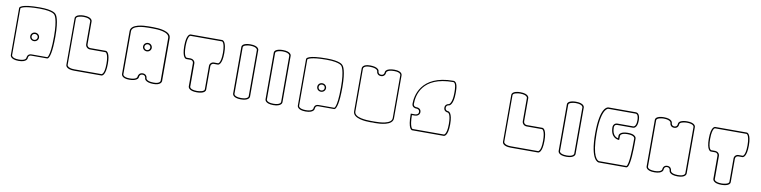

<svg xmlns="http://www.w3.org/2000/svg" viewBox="-15 -1221 7746 1954"><g transform="rotate(10 3858.5 -244.0)"><path d="M318 -225C318 -208 304 -194 286 -194C268 -194 255 -208 255 -225C255 -242 268 -255 286 -255C304 -255 318 -242 318 -225ZM332 -225C332 -250 311 -269 286 -269C261 -269 241 -250 241 -225C241 -200 261 -181 286 -181C311 -181 332 -200 332 -225ZM424 -497C440 -489 442 -485 445 -481C445 -481 480 -449 480 -265C480 -146 470 -90 461 -65C457 -53 454 -47 449 -44H286C241 -44 241 0 241 0C240 5 234 30 167 30C126 30 108 20 100 12C93 5 93 0 93 0V-486H94C96 -490 119 -517 287 -517C364 -517 404 -506 424 -497ZM255 0C255 -2 255 -31 286 -31H449C450 -31 455 -31 460 -36C473 -49 494 -96 494 -265C494 -444 462 -484 455 -491C450 -498 421 -530 287 -530C93 -530 80 -496 80 -486V0C80 3 83 44 167 44C250 44 255 5 255 0Z M809 -494C816 -487 816 -482 816 -482V-243C816 -218 837 -197 863 -197H1024C1027 -196 1054 -185 1054 -84C1054 -22 1045 6 1036 19C1029 29 1024 30 1024 30H741C700 30 682 19 674 11C668 4 667 0 667 0V-482C667 -505 719 -512 741 -512C782 -512 801 -502 809 -494ZM1068 -84C1068 -194 1037 -209 1026 -211H863C845 -211 830 -226 830 -243V-482C830 -485 828 -526 741 -526H740C729 -526 654 -524 654 -482V0C654 3 656 44 741 44H1024C1030 44 1068 38 1068 -84Z M1465 -321C1465 -305 1452 -291 1435 -291C1418 -291 1404 -305 1404 -321C1404 -337 1418 -351 1435 -351C1452 -351 1465 -337 1465 -321ZM1480 -321C1480 -345 1460 -365 1435 -365C1410 -365 1390 -345 1390 -321C1390 -297 1410 -278 1435 -278C1460 -278 1480 -297 1480 -321ZM1627 -451V-7C1626 -1 1620 23 1560 23C1516 23 1497 13 1488 5C1481 -2 1481 -7 1481 -7C1481 -22 1471 -51 1435 -51C1400 -51 1388 -22 1388 -7C1387 -2 1381 23 1309 23C1242 23 1242 -7 1242 -7V-451C1242 -514 1368 -518 1413 -518H1434H1435H1456C1501 -518 1627 -514 1627 -451ZM1435 -532H1412C1359 -532 1228 -525 1228 -451V-7C1228 -4 1230 37 1309 37C1348 37 1378 29 1393 14C1403 4 1403 -6 1403 -7C1403 -8 1404 -37 1435 -37C1463 -37 1467 -14 1467 -7C1467 -6 1467 4 1477 14C1492 29 1521 37 1560 37C1636 37 1641 0 1642 -6V-451C1642 -525 1511 -532 1458 -532Z M1834 -501C1841 -511 1846 -511 1846 -511H2172C2173 -511 2178 -510 2184 -501C2192 -488 2202 -459 2202 -398C2202 -336 2192 -308 2184 -295C2177 -285 2172 -285 2172 -285H2129C2105 -285 2085 -266 2085 -242V0C2085 23 2032 30 2009 30C1967 30 1948 20 1940 12C1934 5 1934 0 1934 0V-241C1934 -264 1915 -283 1892 -284V-285H1869H1846C1841 -287 1816 -297 1816 -398C1816 -460 1826 -488 1834 -501ZM1919 -242V0C1919 1 1920 12 1930 22C1945 37 1972 44 2009 44H2010C2022 44 2099 43 2099 0V-242C2099 -258 2113 -271 2129 -271H2172C2178 -271 2216 -277 2216 -398C2216 -519 2178 -525 2172 -525H1846C1840 -525 1802 -519 1802 -398C1802 -277 1840 -271 1846 -271H1890C1906 -271 1919 -258 1919 -242Z M2530 -500C2536 -493 2537 -488 2537 -488V-7C2536 -2 2529 23 2463 23C2422 23 2404 13 2396 5C2390 -2 2390 -7 2390 -7V-488C2390 -511 2441 -518 2463 -518C2504 -518 2522 -508 2530 -500ZM2551 -6V-7V-489C2551 -492 2548 -532 2463 -532H2462C2451 -532 2376 -531 2376 -489V-7C2376 -4 2378 37 2463 37C2545 37 2551 -1 2551 -6Z M2865 -500C2871 -493 2872 -488 2872 -488V-7C2871 -2 2864 23 2798 23C2757 23 2739 13 2731 5C2725 -2 2725 -7 2725 -7V-488C2725 -511 2776 -518 2798 -518C2839 -518 2857 -508 2865 -500ZM2886 -6V-7V-489C2886 -492 2883 -532 2798 -532H2797C2786 -532 2711 -531 2711 -489V-7C2711 -4 2713 37 2798 37C2880 37 2886 -1 2886 -6Z M3284 -225C3284 -208 3270 -194 3252 -194C3234 -194 3221 -208 3221 -225C3221 -242 3234 -255 3252 -255C3270 -255 3284 -242 3284 -225ZM3298 -225C3298 -250 3277 -269 3252 -269C3227 -269 3207 -250 3207 -225C3207 -200 3227 -181 3252 -181C3277 -181 3298 -200 3298 -225ZM3390 -492C3406 -484 3408 -481 3411 -477C3411 -477 3446 -445 3446 -262C3446 -144 3436 -89 3427 -64C3423 -52 3420 -47 3415 -44H3252C3207 -44 3207 0 3207 0C3206 5 3200 30 3133 30C3092 30 3074 20 3066 12C3059 5 3059 0 3059 0V-481H3060C3062 -485 3085 -512 3253 -512C3330 -512 3370 -501 3390 -492ZM3221 0C3221 -2 3221 -31 3252 -31H3415C3416 -31 3421 -31 3426 -36C3439 -49 3460 -95 3460 -262C3460 -439 3428 -479 3421 -486C3416 -493 3387 -525 3253 -525C3059 -525 3046 -492 3046 -482V0C3046 3 3049 44 3133 44C3216 44 3221 5 3221 0Z M3633 -44V-488C3634 -494 3640 -518 3700 -518C3744 -518 3764 -508 3773 -500C3780 -493 3780 -488 3780 -488C3780 -473 3790 -444 3826 -444C3862 -444 3872 -473 3872 -488C3873 -493 3880 -518 3952 -518C4019 -518 4019 -488 4019 -488V-44C4019 19 3892 23 3847 23H3826H3805C3760 23 3633 19 3633 -44ZM4032 -44V-489C4032 -492 4031 -532 3952 -532C3913 -532 3883 -525 3868 -510C3858 -500 3858 -489 3858 -488C3858 -487 3857 -458 3826 -458C3798 -458 3794 -481 3794 -488C3794 -489 3794 -499 3784 -509C3769 -524 3739 -532 3700 -532C3621 -532 3620 -492 3620 -489V-44C3620 30 3750 37 3803 37C3816 37 3824 36 3826 36C3832 36 3837 37 3849 37C3901 37 4032 31 4032 -44Z M4206 -108H4236C4253 -108 4286 -118 4286 -152C4286 -186 4257 -195 4242 -195H4236C4235 -195 4206 -195 4206 -225C4206 -311 4240 -512 4562 -512C4591 -512 4592 -442 4592 -418V-403C4592 -310 4565 -288 4560 -284C4545 -283 4518 -273 4518 -240C4518 -206 4547 -197 4562 -197C4567 -195 4592 -184 4592 -83C4592 -21 4582 6 4574 19C4568 28 4563 30 4562 30H4236C4232 27 4207 14 4206 -108ZM4562 -525C4219 -525 4192 -294 4192 -224C4192 -190 4221 -181 4236 -181H4242C4243 -181 4272 -180 4272 -151C4272 -122 4238 -121 4236 -121H4192V-115C4192 36 4228 44 4235 44H4562C4568 44 4606 38 4606 -83C4606 -204 4568 -211 4562 -211C4561 -211 4532 -211 4532 -241C4532 -271 4561 -271 4562 -271C4568 -272 4606 -290 4606 -403V-419C4606 -450 4604 -525 4562 -525Z M5321 -497C5328 -490 5328 -485 5328 -485V-243C5328 -218 5349 -197 5375 -197H5536C5539 -196 5566 -185 5566 -84C5566 -22 5557 6 5548 19C5541 29 5536 30 5536 30H5253C5212 30 5194 19 5186 11C5180 4 5179 0 5179 0V-485C5179 -508 5231 -515 5253 -515C5294 -515 5313 -505 5321 -497ZM5580 -84C5580 -194 5549 -209 5538 -211H5375C5357 -211 5342 -225 5342 -243V-485C5342 -488 5340 -529 5253 -529H5252C5241 -529 5166 -528 5166 -485V0C5166 3 5168 44 5253 44H5536C5542 44 5580 38 5580 -84Z M5894 -500C5900 -493 5901 -488 5901 -488V-7C5900 -2 5893 23 5827 23C5786 23 5768 13 5760 5C5754 -2 5754 -7 5754 -7V-488C5754 -511 5805 -518 5827 -518C5868 -518 5886 -508 5894 -500ZM5915 -6V-7V-489C5915 -492 5912 -532 5827 -532H5826C5815 -532 5740 -531 5740 -489V-7C5740 -4 5742 37 5827 37C5909 37 5915 -1 5915 -6Z M6089 -248C6089 -396 6112 -463 6132 -493C6148 -517 6162 -518 6162 -518H6165H6445C6471 -518 6475 -479 6475 -460V-452V-451C6475 -386 6445 -386 6445 -386H6282C6269 -386 6258 -382 6250 -374C6237 -361 6237 -343 6237 -342C6237 -226 6319 -225 6320 -225H6327C6327 -240 6328 -253 6328 -268C6329 -273 6335 -298 6402 -298C6442 -298 6460 -289 6468 -281C6474 -274 6475 -269 6475 -269V-268V-234C6475 -148 6470 -1 6448 21C6447 23 6446 23 6445 23H6162C6147 20 6089 -7 6089 -248ZM6445 -532H6162C6156 -532 6075 -527 6075 -248C6075 31 6156 37 6162 37H6445C6450 37 6454 35 6458 31C6487 2 6489 -159 6489 -232V-269C6489 -271 6488 -281 6478 -291C6463 -306 6438 -312 6402 -312C6316 -312 6313 -271 6313 -268V-240C6295 -243 6251 -259 6251 -342C6251 -342 6251 -356 6260 -365C6265 -370 6272 -372 6282 -372H6446C6451 -372 6489 -377 6489 -451V-461C6489 -487 6481 -532 6445 -532Z M6811 -7C6810 -2 6803 23 6736 23C6695 23 6677 13 6669 5C6663 -2 6663 -7 6663 -7V-488C6663 -511 6714 -518 6736 -518C6777 -518 6796 -508 6804 -500C6811 -493 6811 -488 6811 -488C6811 -473 6820 -444 6856 -444C6892 -444 6901 -473 6901 -488C6901 -511 6954 -518 6976 -518C7017 -518 7035 -508 7043 -500C7049 -493 7049 -488 7049 -488V-7C7048 -2 7042 23 6976 23C6935 23 6916 13 6908 5C6901 -2 6901 -7 6901 -7C6901 -22 6892 -51 6856 -51C6820 -51 6811 -22 6811 -7ZM7063 -7V-489C7063 -492 7061 -532 6976 -532H6975C6964 -532 6887 -531 6887 -488C6887 -487 6886 -458 6856 -458C6826 -458 6825 -487 6825 -488C6825 -491 6823 -532 6736 -532H6735C6724 -532 6649 -531 6649 -489V-7C6649 -4 6651 37 6736 37C6823 37 6825 -4 6825 -7C6825 -8 6825 -38 6856 -38C6886 -38 6887 -8 6887 -7C6887 -4 6889 37 6976 37C7061 37 7063 -4 7063 -7Z M7255 -501C7262 -511 7267 -511 7267 -511H7593C7594 -511 7599 -510 7605 -501C7613 -488 7623 -459 7623 -398C7623 -336 7613 -308 7605 -295C7598 -285 7593 -285 7593 -285H7550C7526 -285 7506 -266 7506 -242V0C7506 23 7453 30 7430 30C7388 30 7369 20 7361 12C7355 5 7355 0 7355 0V-241C7355 -264 7336 -283 7313 -284V-285H7290H7267C7262 -287 7237 -297 7237 -398C7237 -460 7247 -488 7255 -501ZM7340 -242V0C7340 1 7341 12 7351 22C7366 37 7393 44 7430 44H7431C7443 44 7520 43 7520 0V-242C7520 -258 7534 -271 7550 -271H7593C7599 -271 7637 -277 7637 -398C7637 -519 7599 -525 7593 -525H7267C7261 -525 7223 -519 7223 -398C7223 -277 7261 -271 7267 -271H7311C7327 -271 7340 -258 7340 -242Z"/></g></svg>

Font: Platiipus Light
Style: Light
Weight: 400
Version: Version 001.000